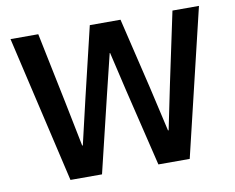

<svg xmlns="http://www.w3.org/2000/svg" viewBox="-77 -798 1102 899"><g transform="rotate(-10 474.5 -349.0)"><path d="M338 0 427 -369 472 -553H474L517 -369L606 0H755L922 -698H796L725 -363L681 -149H678L629 -363L549 -698H403L323 -363L273 -149H270L227 -363L158 -698H26L188 0Z"/></g></svg>

Font: IBM Plex Thai Looped SemiBold
Style: Regular
Weight: 600
Designer: Mike Abbink, Paul van der Laan, Pieter van Rosmalen, Ben Mitchell, Mark Frömberg
Foundry: Bold Monday
Version: Version 1.0